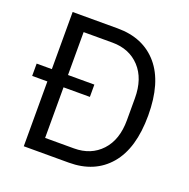

<svg xmlns="http://www.w3.org/2000/svg" viewBox="-125 -818 923 938"><g transform="rotate(20 337.0 -349.0)"><path d="M96 0V-337H17V-401H96V-698H330Q464 -698 540 -609Q616 -520 616 -349Q616 -178 540 -89Q464 0 330 0ZM180 -74H330Q418 -74 472 -132Q526 -190 526 -292V-406Q526 -508 472 -566Q418 -624 330 -624H180V-401H317V-337H180Z"/></g></svg>

Font: Aneliza
Style: Regular
Weight: 400
Designer: Mike Abbink, Paul van der Laan, Pieter van Rosmalen
Foundry: Bold Monday
Version: Version 3.0